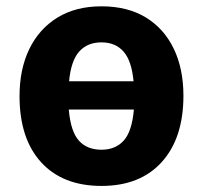

<svg xmlns="http://www.w3.org/2000/svg" viewBox="-20 -583 655 620"><path d="M307.7 -562.6Q391.8 -562.6 450.8 -526.7Q509.7 -490.8 541 -425.9Q572.3 -361 572.3 -273.8Q572.3 -137.4 502.6 -60Q432.8 17.4 307.7 17.4Q182.6 17.4 112.8 -59Q43.1 -135.4 43.1 -272.8Q43.1 -359.5 74.6 -424.6Q106.2 -489.7 165.4 -526.2Q224.6 -562.6 307.7 -562.6ZM307.7 -446.2Q262.1 -446.2 235.6 -416.4Q209.2 -386.7 203.1 -320.5H411.3Q405.1 -386.7 379 -416.4Q352.8 -446.2 307.7 -446.2ZM412.3 -229.2H202.1Q208.2 -158.5 234.6 -129Q261 -99.5 307.7 -99.5Q352.8 -99.5 379.5 -129Q406.2 -158.5 412.3 -229.2Z"/></svg>

Font: FiraCode Nerd Font
Style: Bold
Weight: 700
Designer: Carrois Corporate, Edenspiekermann AG, Nikita Prokopov
Foundry: Carrois Corporate, Edenspiekermann AG, Nikita Prokopov
Version: Version 6.002;Nerd Fonts 2.1.0